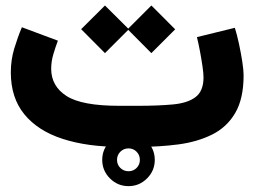

<svg xmlns="http://www.w3.org/2000/svg" viewBox="-20 -524 908 685"><path d="M344.7 46.4Q344.7 7.8 372.3 -19.8Q399.9 -47.4 438.5 -47.4Q477.1 -47.4 504.6 -19.8Q532.2 7.8 532.2 46.4Q532.2 85 504.6 112.5Q477.1 140.1 438.5 140.1Q399.9 140.1 372.3 112.5Q344.7 85 344.7 46.4ZM397.5 46.4Q397.5 63.5 409.4 75.2Q421.4 86.9 438.5 86.9Q455.6 86.9 467.3 75.2Q479 63.5 479 46.4Q479 29.3 467.3 17.3Q455.6 5.4 438.5 5.4Q421.4 5.4 409.4 17.3Q397.5 29.3 397.5 46.4ZM476.1 0H410.2Q291.5 0 203.4 -28.6Q115.2 -57.1 66.9 -116.2Q18.6 -175.3 18.6 -265.6Q18.6 -310.1 30.8 -350.6Q43 -391.1 58.1 -426.8L186.5 -378.9Q178.2 -356.9 170.4 -330.8Q162.6 -304.7 162.6 -277.8Q163.1 -216.3 217.5 -181.4Q272 -146.5 405.3 -146.5H472.7Q544.4 -146.5 596.9 -151.4Q649.4 -156.2 677.7 -177.7Q706.1 -199.2 706.1 -248Q706.1 -262.2 702.4 -287.6Q698.7 -313 693.4 -341.3Q688 -369.6 682.6 -391.6L817.9 -424.8Q825.7 -399.9 832.8 -366.9Q839.8 -334 844.5 -303.5Q849.1 -272.9 849.1 -255.4Q849.1 -171.9 819.3 -121.1Q789.6 -70.3 737.3 -44.2Q685.1 -18.1 617.9 -9Q550.8 0 476.1 0ZM269.5 -419.9 354.5 -504.4 437.5 -421.9 520 -504.4 605 -419.4 520 -334.5 437.5 -417.5 354.5 -334.5Z"/></svg>

Font: Vazir Black
Style: Black
Weight: 900
Designer: Saber Rastikerdar
Foundry: Saber Rastikerdar
Version: Version 30.0.0